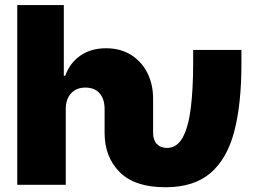

<svg xmlns="http://www.w3.org/2000/svg" viewBox="-20 -748 1047 777"><path d="M649.4 9.8Q525.4 9.8 464.4 -51.5Q403.3 -112.8 403.3 -210V-306.6Q403.3 -347.2 383.1 -370.4Q362.8 -393.6 325.2 -393.6Q289.6 -393.6 267.8 -370.4Q246.1 -347.2 246.1 -306.6V0H49.8V-727.5H238.3V-441.4H244.1Q262.7 -493.7 305.7 -523.2Q348.6 -552.7 409.2 -552.7Q466.8 -552.7 509.5 -526.4Q552.2 -500 575.9 -453.9Q599.6 -407.7 599.6 -347.7V-210Q599.6 -181.6 614.5 -165.5Q629.4 -149.4 655.3 -149.4Q695.8 -149.4 719 -190.9Q742.2 -232.4 752 -309.8Q761.7 -387.2 761.7 -494.1V-545.9H957V-494.1Q957.5 -330.1 928.5 -217.8Q899.4 -105.5 832 -47.9Q764.6 9.8 649.4 9.8Z"/></svg>

Font: Inter Black
Style: Regular
Weight: 900
Designer: Rasmus Andersson
Foundry: rsms
Version: Version 4.000;git-a52131595